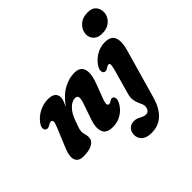

<svg xmlns="http://www.w3.org/2000/svg" viewBox="-226 -934 1397 1397"><g transform="rotate(-45 473.0 -235.0)"><path d="M47.5 -319.5Q33.5 -323.5 31.8 -340.8Q30 -358 43.5 -378.5Q69.5 -418.5 115 -442.8Q160.5 -467 208.5 -467Q286 -467 286 -408Q286 -393 278.8 -374.8Q271.5 -356.5 262 -335Q314 -408 370.5 -437.5Q427 -467 480 -467Q523.5 -467 542 -444.5Q560.5 -422 558.2 -383.8Q556 -345.5 537.5 -297.5L494 -182Q473 -126.5 499.5 -126.5Q511 -126.5 527 -138Q540.5 -147 551 -141Q562 -136.5 564.5 -120.8Q567 -105 554 -80Q531.5 -38.5 491.2 -13.5Q451 11.5 401 11.5Q334.5 11.5 319.8 -31.2Q305 -74 327.5 -138L371.5 -266Q382.5 -298 379.2 -315.8Q376 -333.5 353 -333.5Q323 -333.5 291.2 -302.2Q259.5 -271 240 -215Q225.5 -177.5 220 -159Q214.5 -140.5 214.5 -126.5Q214.5 -110.5 219.5 -95.2Q224.5 -80 224.5 -61Q224.5 -27 192 -7.8Q159.5 11.5 99.5 11.5Q47 11.5 34.2 -25.2Q21.5 -62 48.5 -124.5L110 -273Q125.5 -309 124.2 -322.8Q123 -336.5 108 -336.5Q97 -336.5 76.5 -323.5Q59.5 -314 47.5 -319.5ZM827 -524.5Q783.5 -524.5 760.5 -547.5Q737.5 -570.5 738 -604.5Q738.5 -644.5 771.2 -677Q804 -709.5 861.5 -709.5Q904.5 -709.5 925.2 -685.8Q946 -662 946 -626.5Q945.5 -586 913.2 -555.2Q881 -524.5 827 -524.5ZM869 -313.5 759.5 71Q736 152.5 688.8 196.8Q641.5 241 569 241Q520 241 494.2 218.8Q468.5 196.5 468.5 161.5Q468.5 127.5 488 107.8Q507.5 88 540 88Q559 88 574.8 95.2Q590.5 102.5 604.8 109.8Q619 117 635 117Q664.5 117 673 82Q676.5 65 670.2 49Q664 33 655.5 14.8Q647 -3.5 643.5 -26.8Q640 -50 648.5 -81.5L701.5 -270Q709.5 -300 711 -316.8Q712.5 -333.5 699 -333.5Q687 -333.5 670 -320.5Q654 -311 640.5 -315.5Q629.5 -319.5 626.5 -335.8Q623.5 -352 637 -375.5Q658.5 -413 701 -440.2Q743.5 -467.5 794.5 -467.5Q857.5 -467.5 873.5 -426Q889.5 -384.5 869 -313.5Z"/></g></svg>

Font: Fraunces 72pt SuperSoft
Style: Bold Italic
Weight: 700
Italic angle: -16°
Version: Version 1.000;[0bf87f6ff]